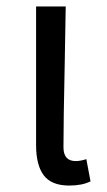

<svg xmlns="http://www.w3.org/2000/svg" viewBox="-20 -563 332 596"><path d="M92 -113V-543H184L181 -371Q177 -185 177 -106Q177 -63 215 -63Q230 -63 248 -69L261 0Q235 13 195 13Q140 13 116 -18.5Q92 -50 92 -113Z"/></svg>

Font: Noto Sans SC
Style: Regular
Weight: 400
Designer: Ryoko NISHIZUKA ____ (kana & ideographs); Paul D. Hunt (Latin, Greek & Cyrillic); Wenlong ZHANG ___ (bopomofo); Sandoll 
Foundry: Adobe Systems Incorporated
Version: Version 1.004